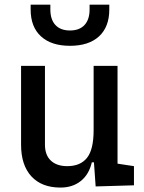

<svg xmlns="http://www.w3.org/2000/svg" viewBox="-20 -803 626 832"><path d="M242.2 9.8Q160.6 9.8 116 -38.8Q71.3 -87.4 71.3 -175.8V-517.6H174.8V-175.8Q174.8 -131.3 200.2 -107.2Q225.6 -83 271.5 -83Q328.1 -83 356.9 -118.9Q385.7 -154.8 385.7 -239.3L412.1 -99.6H377.9Q365.7 -46.9 330.1 -18.6Q294.4 9.8 242.2 9.8ZM394.5 4.9 385.7 -119.1V-210H489.3V-93.8L560.5 -83V0ZM385.7 -146.5V-517.6H489.3V-175.8ZM283.2 -604.5Q202.1 -604.5 157.5 -645.5Q112.8 -686.5 112.8 -761.7V-782.7H198.2V-761.7Q198.2 -718.3 220.2 -694.6Q242.2 -670.9 283.2 -670.9Q324.2 -670.9 346.2 -694.6Q368.2 -718.3 368.2 -761.7V-782.7H453.6V-761.7Q453.6 -686.5 409.2 -645.5Q364.7 -604.5 283.2 -604.5Z"/></svg>

Font: Cascadia Mono
Style: Regular
Weight: 400
Monospace: yes
Designer: Aaron Bell
Foundry: Saja Typeworks
Version: Version 2102.003